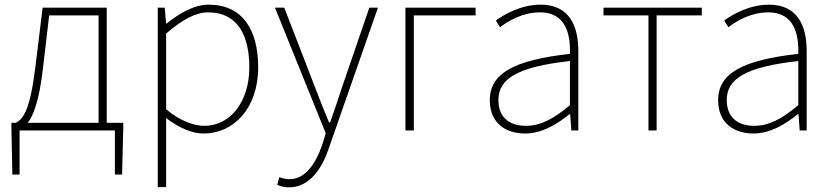

<svg xmlns="http://www.w3.org/2000/svg" viewBox="-20 -560 3572 824"><path d="M191 -494H403V-33H99C121 -61 148 -121 165 -272ZM438 -33V-527H163L132 -274C109 -88 81 -50 48 -33H29V-13L33 189H64V0H473V189H504L509 -13V-33Z M693 -416C760 -474 819 -507 873 -507C1002 -507 1050 -405 1050 -271C1050 -124 969 -20 857 -20C815 -20 755 -39 693 -91ZM657 243H693V-53C749 -11 804 13 854 13C980 13 1088 -92 1088 -271C1088 -434 1019 -540 876 -540C810 -540 747 -500 695 -459H693L687 -527H657Z M1221 244C1312 244 1365 156 1392 74L1602 -527H1565L1447 -183C1432 -138 1414 -82 1397 -35H1392C1372 -82 1350 -138 1333 -183L1200 -527H1160L1378 12L1363 61C1334 145 1289 209 1223 209C1207 209 1190 205 1179 200L1170 233C1183 240 1203 244 1221 244Z M1720 0H1756V-494H2021V-527H1720Z M2234 13C2304 13 2370 -26 2424 -70H2427L2432 0H2462V-341C2462 -448 2424 -540 2300 -540C2214 -540 2141 -496 2108 -472L2126 -443C2160 -470 2223 -507 2298 -507C2407 -507 2429 -414 2426 -329C2189 -302 2082 -247 2082 -130C2082 -30 2152 13 2234 13ZM2237 -20C2173 -20 2119 -50 2119 -131C2119 -220 2197 -273 2426 -298V-109C2357 -50 2300 -20 2237 -20Z M2763 0H2798V-494H2992V-527H2570V-494H2763Z M3214 13C3284 13 3350 -26 3404 -70H3407L3412 0H3442V-341C3442 -448 3404 -540 3280 -540C3194 -540 3121 -496 3088 -472L3106 -443C3140 -470 3203 -507 3278 -507C3387 -507 3409 -414 3406 -329C3169 -302 3062 -247 3062 -130C3062 -30 3132 13 3214 13ZM3217 -20C3153 -20 3099 -50 3099 -131C3099 -220 3177 -273 3406 -298V-109C3337 -50 3280 -20 3217 -20Z"/></svg>

Font: Source Han Sans CN ExtraLight
Style: Regular
Weight: 250
Designer: Ryoko NISHIZUKA (kana & ideographs); Paul D. Hunt (Latin, Greek & Cyrillic); Wenlong ZHANG (bopomofo); Sandoll Communica
Foundry: Adobe Systems Incorporated
Version: Version 1.004;PS 1.004;hotconv 16.6.51;makeotf.lib2.5.65220